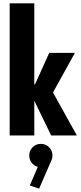

<svg xmlns="http://www.w3.org/2000/svg" viewBox="-20 -820 490 1162"><path d="M278 -500H433.4L292.3 -245.1L177.3 -277.4ZM289.7 0 153.7 -280.3 291.1 -277.7 445.3 0ZM221.9 -309.3V-208.7H187.6V0H38.6V-800H187.6V-309.3ZM227.3 192.1Q197.6 192.1 177.3 171.4Q157 150.6 157 120.5Q157 91.9 177.3 71.3Q197.6 50.8 227.3 50.8Q256.9 50.8 277.2 71.3Q297.5 91.9 297.5 120.5Q297.5 150.6 277.2 171.4Q256.9 192.1 227.3 192.1ZM222.9 157.3 288.9 155.6 216.7 321.9 160.3 302.5Z"/></svg>

Font: League Mono Thin Condensed
Style: Regular
Weight: 100
Width: 1
Designer: Tyler Finck
Foundry: The League of Moveable Type / Tyler Finck
Version: Version 2.300;RELEASE